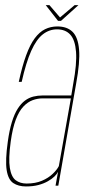

<svg xmlns="http://www.w3.org/2000/svg" viewBox="-20 -702 337 726"><path d="M78 3Q105 3 125.5 -2.5Q146 -8 161.2 -16.8Q176.5 -25.5 186 -34.8Q195.5 -44 199.5 -52.5L190 0H200.5L268 -386.5Q283 -467.5 279 -514.5Q275 -561.5 254.2 -581.8Q233.5 -602 197 -602Q171.5 -602 150.2 -591.5Q129 -581 111.2 -557Q93.5 -533 78.8 -492.8Q64 -452.5 51 -392.5H62Q78.5 -466 98 -509.5Q117.5 -553 141.8 -572Q166 -591 195.5 -591Q227.5 -591 245.8 -571Q264 -551 267.5 -506Q271 -461 257 -386L249.5 -341H141Q123 -341 106 -336.8Q89 -332.5 74.2 -321.5Q59.5 -310.5 47 -291Q34.5 -271.5 25 -240.8Q15.5 -210 9.5 -166.5Q-0.5 -95 5.2 -58.8Q11 -22.5 30.2 -9.8Q49.5 3 78 3ZM80.5 -8Q56.5 -8 39.8 -20.2Q23 -32.5 17.2 -66.8Q11.5 -101 20.5 -166.5Q27.5 -217.5 39.8 -249.8Q52 -282 68.5 -299.2Q85 -316.5 103.5 -323.2Q122 -330 141 -330H248L202.5 -74Q195.5 -60 179.2 -44.5Q163 -29 138.5 -18.5Q114 -8 80.5 -8ZM199.5 -623H210.5L276.5 -682.5H262L207 -636L167 -682.5H153Z"/></svg>

Font: Anybody Thin Condensed
Style: Italic
Weight: 100
Width: 3
Italic angle: -10°
Version: Version 1.113;gftools[0.9.25]